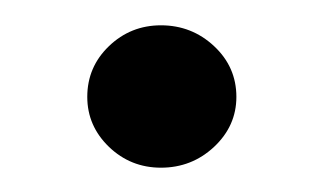

<svg xmlns="http://www.w3.org/2000/svg" viewBox="-20 -360 260 154"><path d="M109.1 -225.5Q84.8 -225.5 67.4 -242.2Q50 -259 50 -282.3Q50 -306.3 67.4 -323Q84.8 -339.7 109.1 -339.7Q133.8 -339.7 151.7 -323Q169.6 -306.3 169.6 -282.3Q169.6 -259 151.7 -242.2Q133.8 -225.5 109.1 -225.5Z"/></svg>

Font: Alumni Sans SC Thin
Style: Regular
Weight: 100
Designer: Robert E. Leuschke
Foundry: Robert E. Leuschke
Version: Version 1.018